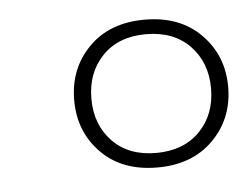

<svg xmlns="http://www.w3.org/2000/svg" viewBox="-32 -758 407 316"><g transform="rotate(-5 172.0 -600.0)"><path d="M309.6 -513.2Q274.9 -478 216.8 -478Q158.7 -478 124.3 -512.9Q89.8 -547.9 89.8 -600.1Q89.8 -652.3 124.3 -687.3Q158.7 -722.2 216.8 -722.2Q274.9 -722.2 309.6 -687Q344.2 -651.9 344.2 -600.1Q344.2 -548.3 309.6 -513.2ZM144.8 -529.5Q171.4 -502 216.8 -502Q262.2 -502 289.1 -529.5Q315.9 -557.1 315.9 -600.1Q315.9 -643.1 289.1 -670.7Q262.2 -698.2 216.8 -698.2Q171.4 -698.2 144.8 -670.7Q118.2 -643.1 118.2 -600.1Q118.2 -557.1 144.8 -529.5Z"/></g></svg>

Font: Creato Display Thin
Style: Italic
Weight: 265
Italic angle: -10°
Version: Version 1.000